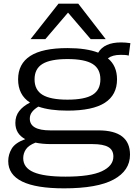

<svg xmlns="http://www.w3.org/2000/svg" viewBox="-20 -810 753 1050"><path d="M330 220Q25 220 25 71Q25 35 44 3Q63 -29 118 -49Q64 -78 64 -138Q64 -175 84.5 -202Q105 -229 144 -249Q79 -291 79 -376Q79 -461 145.5 -504Q212 -547 349 -547Q453 -547 517 -522Q550 -578 642 -578Q666 -578 693 -574L684 -506Q673 -509 661.5 -509.5Q650 -510 639 -510Q595 -510 570 -491Q620 -450 620 -376Q620 -291 553.5 -248Q487 -205 349 -205Q252 -205 190 -227Q168 -214 155.5 -198Q143 -182 143 -161Q143 -97 255 -97H518Q691 -97 691 36Q691 123 602 171.5Q513 220 330 220ZM349 -265Q443 -265 486 -291.5Q529 -318 529 -376Q529 -434 486 -460.5Q443 -487 349 -487Q256 -487 212.5 -460.5Q169 -434 169 -376Q169 -318 212.5 -291.5Q256 -265 349 -265ZM107 55Q107 107 163.5 131.5Q220 156 339 156Q474 156 537 126.5Q600 97 600 46Q600 10 572 -6Q544 -22 486 -22H260Q211 -22 174 -30Q136 -15 121.5 7Q107 29 107 55ZM147 -596 300 -790H408L558 -596H476L352 -741L228 -596Z"/></svg>

Font: Georama Extended
Style: Regular
Weight: 400
Width: 7
Designer: Jean-Baptiste Levee
Foundry: Production Type
Version: Version 1.000